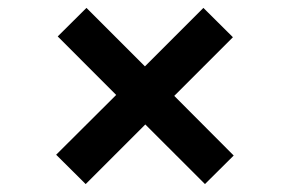

<svg xmlns="http://www.w3.org/2000/svg" viewBox="-20 -607 739 489"><path d="M123 -212.9 275.9 -365.2 127 -514.2 200.2 -586.9 349.1 -438 498 -586.9 573.2 -512.2 423.8 -362.8 575.2 -210.9 502 -138.2 350.1 -290 198.2 -138.2Z"/></svg>

Font: Poppins Medium
Style: Regular
Weight: 500
Designer: Ninad Kale (Devanagari), Jonny Pinhorn (Latin)
Foundry: Indian Type Foundry
Version: 4.004